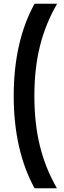

<svg xmlns="http://www.w3.org/2000/svg" viewBox="-20 -892 339 1022"><path d="M164 110H283C201 -32 163 -187 163 -381C163 -576 201 -728 284 -872H164C91 -740 53 -576 53 -381C53 -185 92 -21 164 110Z"/></svg>

Font: Swile Sans
Style: Bold
Weight: 700
Designer: Lord
Foundry: Lord
Version: Version 1.477;FEAKit 1.0